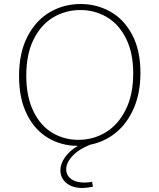

<svg xmlns="http://www.w3.org/2000/svg" viewBox="-20 -720 794 957"><path d="M310 124Q310 153 334 171.5Q358 190 401 190Q420 190 439 186L443 211Q405 217 392 217Q340 217 310.5 192Q281 167 281 129Q281 97 303.5 64.5Q326 32 368 7Q287 7 220.5 -32Q154 -71 114.5 -149.5Q75 -228 75 -341Q75 -457 117 -538Q159 -619 228.5 -659.5Q298 -700 382 -700Q462 -700 530 -662Q598 -624 639 -546.5Q680 -469 680 -357Q680 -258 647.5 -182Q615 -106 558.5 -59.5Q502 -13 430 1Q372 24 341 57.5Q310 91 310 124ZM371 -23Q445 -23 507 -60.5Q569 -98 606.5 -173Q644 -248 644 -354Q644 -456 608.5 -527.5Q573 -599 513 -634.5Q453 -670 380 -670Q307 -670 245.5 -633.5Q184 -597 147.5 -523.5Q111 -450 111 -343Q111 -239 146 -166.5Q181 -94 240 -58.5Q299 -23 371 -23Z"/></svg>

Font: Bitter Pro ExtraLight
Style: Regular
Weight: 275
Designer: Sol Matas, and Bitter project Authors
Foundry: Sol Matas
Version: Version 1.010